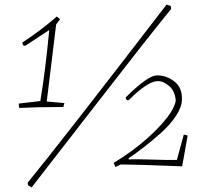

<svg xmlns="http://www.w3.org/2000/svg" viewBox="-20 -724 884 838"><path d="M118 94 102 84 101 73Q239 -95 707 -704L725 -698L727 -685Q617 -550 397 -265.5Q177 19 118 94ZM64 -253Q62 -258 62 -272L156 -283Q177 -406 195 -593L90 -524L81 -526L77 -538Q161 -593 228 -652L242 -640L225 -617L184 -281L261 -274Q259 -264 256 -257Q142 -257 64 -253ZM484 5 476 -13Q555 -60 626 -123Q738 -225 747 -285Q744 -326 719 -348Q694 -370 669 -370Q625 -370 542 -287H533L528 -298Q625 -395 665 -395Q709 -395 744 -366Q776 -339 774 -288Q773 -256 748 -218Q723 -180 682 -143.5Q641 -107 608.5 -82Q576 -57 541 -33L542 -28Q568 -30 642 -27.5Q716 -25 752 -26L782 -136Q791 -136 799 -132L775 2Q575 -6 506 -6Z"/></svg>

Font: Albura ExtraLight
Style: Italic
Weight: 156
Italic angle: -7°
Designer: Mercedes Jáuregui
Foundry: Omnibus-Type Team
Version: Version 1.000